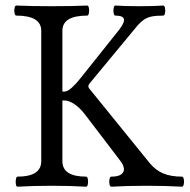

<svg xmlns="http://www.w3.org/2000/svg" viewBox="-20 -686 700 709"><path d="M44.4 -33.7Q132.3 -33.7 132.3 -90.8V-572.3Q132.3 -628.4 40 -628.4Q35.6 -628.4 33.7 -637.7Q31.7 -647 33.7 -656.2Q35.6 -665.5 40 -665.5Q95.2 -663.1 171.4 -663.1Q248 -663.1 302.2 -665.5Q306.6 -665.5 308.3 -656.2Q310.1 -647 308.3 -637.7Q306.6 -628.4 302.2 -628.4Q256.3 -628.4 233.4 -614.5Q210.4 -600.6 210.4 -572.3V-347.7H216.8Q229.5 -347.7 245.8 -362.8Q262.2 -377.9 275.9 -395.5L418 -573.7Q439.9 -601.1 437.7 -614.7Q435.5 -628.4 405.8 -628.4Q401.4 -628.4 399.7 -637.7Q397.9 -647 399.7 -656.2Q401.4 -665.5 405.8 -665.5Q442.9 -663.1 494.6 -663.1Q546.4 -663.1 583 -665.5Q587.4 -665.5 589.4 -656.2Q591.3 -647 589.4 -637.7Q587.4 -628.4 583 -628.4Q556.2 -628.4 539.8 -625Q523.4 -621.6 510.5 -612.5Q497.6 -603.5 483.4 -586.4L310.1 -377Q306.2 -372.1 306.2 -367.7Q306.2 -363.3 310.1 -358.4L532.2 -84.5Q554.2 -57.6 582.5 -45.7Q610.8 -33.7 652.3 -33.7Q656.7 -33.7 658.7 -24.4Q660.6 -15.1 658.7 -5.9Q656.7 3.4 652.3 3.4Q591.3 0 521.5 0Q451.7 0 390.6 3.4Q386.2 3.4 384.3 -5.9Q382.3 -15.1 384.3 -24.4Q386.2 -33.7 390.6 -33.7Q416.5 -33.7 427.7 -42.2Q439 -50.8 437.5 -63.7Q436 -76.7 425.3 -90.8L293.9 -263.2Q275.9 -287.1 255.4 -301Q234.9 -314.9 218.8 -314.9H210.4V-90.8Q210.4 -33.7 298.3 -33.7Q302.7 -33.7 304.4 -24.4Q306.2 -15.1 304.4 -5.9Q302.7 3.4 298.3 3.4Q238.8 0 171.4 0Q104 0 44.4 3.4Q40 3.4 38.6 -5.9Q37.1 -15.1 38.8 -24.4Q40.5 -33.7 44.4 -33.7Z"/></svg>

Font: Junicode Two Beta VF
Style: Regular
Weight: 400
Designer: Peter S. Baker
Foundry: Briery Creek Software
Version: Version 1.031 beta; ttfautohint (v1.8.1.43-b0c9)